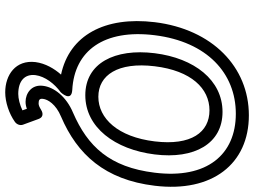

<svg xmlns="http://www.w3.org/2000/svg" viewBox="-139 -592 974 736"><g transform="rotate(90 348.0 -224.0)"><path d="M268 127C273 90 301 54 334 30C334 30 373 -11 325 -14C174 -22 91 -136 115 -330C140 -531 261 -641 416 -641C572 -641 667 -531 642 -330C621 -157 541 -73 412 -17C350 9 314 56 309 98C303 143 339 165 370 165C380 165 389 163 397 160L403 177C382 187 358 193 340 193C291 193 263 169 268 127ZM218 127C209 203 267 243 334 243C372 243 416 228 447 206C457 199 462 186 458 175L436 115C427 91 406 102 400 106C390 112 384 115 376 115C363 115 357 111 359 98C361 80 379 49 427 29C572 -33 669 -139 692 -330C719 -551 608 -691 422 -691C237 -691 92 -551 65 -330C42 -139 115 -3 266 29C243 55 223 89 218 127ZM345 -64C468 -64 553 -177 572 -330C591 -482 531 -590 409 -590C287 -590 203 -482 184 -330C165 -177 222 -64 345 -64ZM351 -114C268 -114 217 -189 234 -330C251 -470 319 -540 403 -540C487 -540 539 -470 522 -330C505 -189 434 -114 351 -114Z"/></g></svg>

Font: Falling Sky
Style: OuObl
Weight: 400
Designer: Paul D. Hunt
Foundry: Adobe Systems Incorporated
Version: Version 1.02